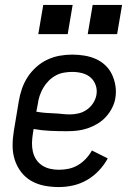

<svg xmlns="http://www.w3.org/2000/svg" viewBox="-20 -749 540 777"><path d="M218 8Q188 8 159.5 2.5Q131 -3 106.5 -17Q82 -31 65 -53.5Q48 -76 39.5 -103Q31 -130 31 -159.5Q31 -189 36 -219L56 -339Q60 -364 68.5 -389Q77 -414 91.5 -436.5Q106 -459 126.5 -477.5Q147 -496 171.5 -507.5Q196 -519 221.5 -523.5Q247 -528 272 -528Q297 -528 321.5 -524Q346 -520 367.5 -510.5Q389 -501 406 -485Q423 -469 433 -448Q443 -427 447 -402.5Q451 -378 447 -353Q444 -333 434 -313Q424 -293 409 -276.5Q394 -260 375 -248.5Q356 -237 335.5 -230Q315 -223 294 -220.5Q273 -218 252 -218Q218 -218 183.5 -219.5Q149 -221 116 -227L113 -208Q110 -189 109.5 -171Q109 -153 113 -135.5Q117 -118 126.5 -103.5Q136 -89 150.5 -79.5Q165 -70 182.5 -66Q200 -62 218 -62Q238 -62 257.5 -66Q277 -70 295 -80.5Q313 -91 327.5 -106.5Q342 -122 352 -140L416 -108Q402 -82 380.5 -59Q359 -36 332 -20.5Q305 -5 276 1.5Q247 8 218 8ZM263 -286Q280 -286 297.5 -290Q315 -294 330.5 -304.5Q346 -315 356.5 -331Q367 -347 370 -364Q374 -384 367.5 -403.5Q361 -423 346.5 -435.5Q332 -448 312.5 -453Q293 -458 272 -458Q256 -458 238.5 -455Q221 -452 205.5 -443.5Q190 -435 177 -422Q164 -409 155 -393.5Q146 -378 140.5 -361.5Q135 -345 133 -328L127 -297Q144 -294 161 -292.5Q178 -291 195 -290.5Q212 -290 229 -288Q246 -286 263 -286ZM335 -611 355 -729H474L454 -611ZM135 -611 155 -729H274L254 -611Z"/></svg>

Font: Iosevka SS04
Style: Italic
Weight: 400
Italic angle: -9°
Monospace: yes
Designer: Belleve Invis
Foundry: Belleve Invis
Version: Version 19.0.0; ttfautohint (v1.8.4)